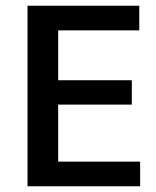

<svg xmlns="http://www.w3.org/2000/svg" viewBox="-20 -650 546 670"><path d="M76 -630H466V-544H183V-370H440V-285H183V-86H469V0H76Z"/></svg>

Font: Mukta Mahee Medium
Style: Regular
Weight: 500
Designer: Shuchita Grover, Noopur Datye, Girish Dalvi, Yashodeep Gholap
Foundry: Ek Type
Version: Version 2.538;PS 1.000;hotconv 16.6.51;makeotf.lib2.5.65220;